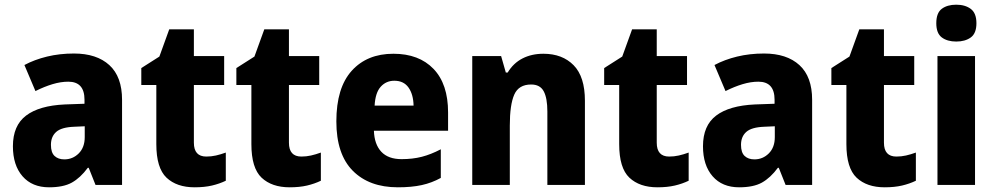

<svg xmlns="http://www.w3.org/2000/svg" viewBox="-20 -788 4240 818"><path d="M295 -560Q392 -560 446 -510.5Q500 -461 500 -363V0H387L358 -73H354Q322 -30 286 -10Q250 10 189 10Q117 10 76 -37Q35 -84 35 -165Q35 -253 91 -295.5Q147 -338 256 -343L340 -346V-363Q340 -440 271 -440Q239 -440 204 -429.5Q169 -419 131 -400L84 -511Q127 -534 180.5 -547Q234 -560 295 -560ZM296 -248Q242 -246 219.5 -226Q197 -206 197 -171Q197 -138 212.5 -123.5Q228 -109 254 -109Q290 -109 315.5 -134.5Q341 -160 341 -204V-250Z M859 -121Q880 -121 900 -125.5Q920 -130 942 -138V-18Q915 -5 883 2.5Q851 10 809 10Q733 10 689.5 -31Q646 -72 646 -174V-426H582V-498L659 -547L701 -663H806V-549H935V-426H806V-180Q806 -121 859 -121Z M1264 -121Q1285 -121 1305 -125.5Q1325 -130 1347 -138V-18Q1320 -5 1288 2.5Q1256 10 1214 10Q1138 10 1094.5 -31Q1051 -72 1051 -174V-426H987V-498L1064 -547L1106 -663H1211V-549H1340V-426H1211V-180Q1211 -121 1264 -121Z M1656 -559Q1765 -559 1827 -494.5Q1889 -430 1889 -309V-231H1573Q1575 -173 1604.5 -141.5Q1634 -110 1691 -110Q1738 -110 1777 -120Q1816 -130 1858 -152V-30Q1820 -9 1777 0.5Q1734 10 1675 10Q1553 10 1483 -60.5Q1413 -131 1413 -271Q1413 -414 1478.5 -486.5Q1544 -559 1656 -559ZM1660 -444Q1625 -444 1602 -418.5Q1579 -393 1576 -338H1742Q1741 -386 1720.5 -415Q1700 -444 1660 -444Z M2295 -559Q2376 -559 2424 -510Q2472 -461 2472 -359V0H2312V-313Q2312 -370 2296.5 -399Q2281 -428 2243 -428Q2190 -428 2171 -385Q2152 -342 2152 -253V0H1992V-549H2115L2135 -479H2143Q2167 -519 2206 -539Q2245 -559 2295 -559Z M2831 -121Q2852 -121 2872 -125.5Q2892 -130 2914 -138V-18Q2887 -5 2855 2.5Q2823 10 2781 10Q2705 10 2661.5 -31Q2618 -72 2618 -174V-426H2554V-498L2631 -547L2673 -663H2778V-549H2907V-426H2778V-180Q2778 -121 2831 -121Z M3235 -560Q3332 -560 3386 -510.5Q3440 -461 3440 -363V0H3327L3298 -73H3294Q3262 -30 3226 -10Q3190 10 3129 10Q3057 10 3016 -37Q2975 -84 2975 -165Q2975 -253 3031 -295.5Q3087 -338 3196 -343L3280 -346V-363Q3280 -440 3211 -440Q3179 -440 3144 -429.5Q3109 -419 3071 -400L3024 -511Q3067 -534 3120.5 -547Q3174 -560 3235 -560ZM3236 -248Q3182 -246 3159.5 -226Q3137 -206 3137 -171Q3137 -138 3152.5 -123.5Q3168 -109 3194 -109Q3230 -109 3255.5 -134.5Q3281 -160 3281 -204V-250Z M3799 -121Q3820 -121 3840 -125.5Q3860 -130 3882 -138V-18Q3855 -5 3823 2.5Q3791 10 3749 10Q3673 10 3629.5 -31Q3586 -72 3586 -174V-426H3522V-498L3599 -547L3641 -663H3746V-549H3875V-426H3746V-180Q3746 -121 3799 -121Z M4054 -768Q4092 -768 4116 -750Q4140 -732 4140 -689Q4140 -646 4116 -628.5Q4092 -611 4054 -611Q4016 -611 3992.5 -628.5Q3969 -646 3969 -689Q3969 -733 3992.5 -750.5Q4016 -768 4054 -768ZM4134 -549V0H3974V-549Z"/></svg>

Font: Noto Sans Devanagari SemiCondensed ExtraBold
Style: Regular
Weight: 800
Width: 4
Designer: Jelle Bosma - Monotype Design Team
Foundry: Monotype Imaging Inc.
Version: Version 2.004; ttfautohint (v1.8.4.7-5d5b)